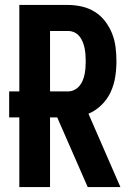

<svg xmlns="http://www.w3.org/2000/svg" viewBox="-20 -755 540 775"><path d="M58 0V-281H17V-386H58V-735H254Q283 -735 311 -728.5Q339 -722 363 -707Q387 -692 404.5 -669Q422 -646 432.5 -619.5Q443 -593 446.5 -564.5Q450 -536 450 -508Q450 -476 445 -444Q440 -412 426.5 -383Q413 -354 389.5 -331Q366 -308 337 -296L466 0H334L211 -281H182V0ZM182 -386H254Q268 -386 280 -392Q292 -398 300.5 -408Q309 -418 314 -430.5Q319 -443 321.5 -455.5Q324 -468 325 -481.5Q326 -495 326 -508Q326 -521 325 -534.5Q324 -548 321.5 -560.5Q319 -573 314 -585.5Q309 -598 300.5 -608.5Q292 -619 280 -624.5Q268 -630 254 -630H182Z"/></svg>

Font: Iosevka SS18 Extrabold
Style: Regular
Weight: 800
Monospace: yes
Designer: Belleve Invis
Foundry: Belleve Invis
Version: Version 25.1.1; ttfautohint (v1.8.4)